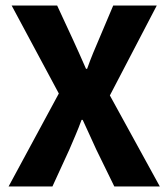

<svg xmlns="http://www.w3.org/2000/svg" viewBox="-20 -672 607 692"><path d="M11 0 192 -335 22 -652H186L243 -529Q254 -506 265 -480.5Q276 -455 290 -424H294Q305 -455 315.5 -480.5Q326 -506 336 -529L388 -652H545L376 -328L556 0H392L327 -133Q315 -159 303.5 -184.5Q292 -210 278 -240H274Q263 -210 252 -184.5Q241 -159 230 -133L169 0Z"/></svg>

Font: Giro Regular
Style: Bold
Weight: 700
Designer: Paul D. Hunt
Foundry: Adobe Systems Incorporated
Version: Version 1.000;PS 1.0;hotconv 1.0.88;makeotf.lib2.5.647800